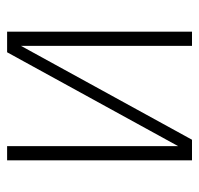

<svg xmlns="http://www.w3.org/2000/svg" viewBox="-30 -530 560 540"><g transform="rotate(90 250.0 -260.0)"><path d="M69 0V-520H109V-39L373 -520H431V0H391V-481L127 0Z"/></g></svg>

Font: Zed Sans Extralight
Style: Regular
Weight: 200
Designer: Belleve Invis
Foundry: Belleve Invis
Version: Version 1.0.0; ttfautohint (v1.8.4)